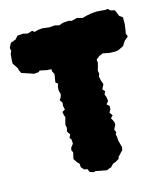

<svg xmlns="http://www.w3.org/2000/svg" viewBox="-116 -775 764 886"><g transform="rotate(-15 265.5 -332.0)"><path d="M286 28 270 25 258 23 233 18 225 21 206 15 200 0 184 -3 172 -17 171 -34 163 -41 149 -62 153 -80 156 -92 150 -104 153 -116 165 -131 164 -151 157 -161 164 -176 153 -192 157 -209 154 -224 158 -241 163 -258 159 -269 156 -285 170 -293 166 -312 168 -326 158 -341 166 -352 170 -367 165 -385 166 -404 171 -416 160 -425 163 -444 165 -455 166 -464 159 -477 158 -489 137 -490 104 -497 98 -491 75 -489 59 -495 19 -508 12 -523 10 -533 -8 -560V-574L-5 -606L1 -618L-2 -633L9 -655L34 -664L47 -679L74 -681L95 -676L118 -683L128 -675L146 -680L166 -682L198 -678L227 -680L245 -675L265 -682L292 -684L307 -680L333 -687L358 -680L381 -686L404 -690L429 -692L466 -689L481 -690L492 -680L511 -676L516 -665L524 -645L539 -635V-604L535 -573L532 -559L538 -544L519 -528L505 -506L478 -493L462 -491L436 -492L406 -498L388 -491L371 -477L373 -462L367 -440L363 -426L366 -412L361 -399L365 -381L372 -360L361 -338L371 -327L365 -312L370 -300L373 -280L362 -266L374 -255L373 -239L365 -226L376 -210L365 -199L375 -180L377 -167L366 -145L372 -131L367 -122L370 -108L371 -90L380 -57L377 -43L369 -35L361 -26L353 -18L351 -9L334 1L320 6L306 21H301Z"/></g></svg>

Font: Winky Rough Black
Style: Regular
Weight: 900
Designer: Simon Atzbach
Foundry: typofactur
Version: Version 1.206; ttfautohint (v1.8.4.7-5d5b)